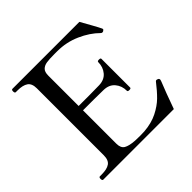

<svg xmlns="http://www.w3.org/2000/svg" viewBox="-179 -911 1091 1091"><g transform="rotate(-45 366.5 -365.0)"><path d="M691 -173Q691 -170 689 -165Q687 -160 686 -157Q666 -109 627 0H60Q52 0 52 -14Q52 -27 60 -27H74Q117 -27 138.5 -42Q160 -57 160 -96V-634Q160 -673 138 -688Q116 -703 74 -703H60Q52 -703 52 -717Q52 -730 60 -730H598Q616 -698 635.5 -663Q655 -628 663 -611Q664 -609 664 -606Q664 -602 656 -597Q653 -595 648 -595Q643 -595 639 -599Q595 -643 529.5 -672Q464 -701 391 -701H368Q327 -701 305 -697.5Q283 -694 270 -681Q257 -668 257 -639V-395H344Q403 -395 422 -396Q465 -397 488.5 -425Q512 -453 512 -493Q512 -500 525 -500Q538 -500 538 -493V-262Q538 -255 525 -255Q512 -255 512 -262Q512 -302 488.5 -330Q465 -358 422 -359Q403 -360 344 -360H257V-92Q257 -57 278 -44.5Q299 -32 344 -29Q356 -28 384 -28Q407 -28 419 -29Q481 -34 526.5 -57Q572 -80 602 -109.5Q632 -139 666 -183Q669 -187 674 -187Q678 -187 682 -185Q691 -182 691 -173Z"/></g></svg>

Font: Shippori Mincho Medium
Style: Regular
Weight: 500
Designer: FONTDASU
Foundry: FONTDASU / Google Inc. / but / Adobe
Version: Version 3.110; ttfautohint (v1.8.3)